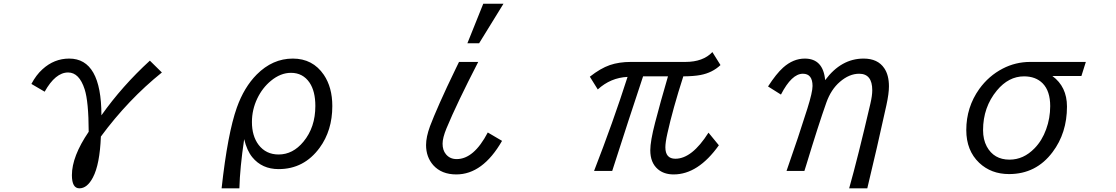

<svg xmlns="http://www.w3.org/2000/svg" viewBox="-20 -900 6040 1039"><path d="M149.9 -445.8Q175.8 -494.6 209.5 -524.9Q272.9 -583 354.5 -583Q528.8 -583 528.8 -275.9Q641.1 -434.6 791 -571.8L856 -507.8Q673.8 -361.3 525.9 -161.1Q520 -10.3 482.9 60.1Q452.1 119.1 409.7 119.1Q369.1 119.1 369.1 47.9Q369.1 -53.7 460 -187Q459.5 -350.6 438 -417Q408.7 -507.8 348.6 -507.8Q279.8 -507.8 221.7 -403.8Z M1179.2 119.1Q1211.9 -178.2 1261.7 -317.9Q1300.8 -427.7 1369.1 -496.6Q1455.1 -583 1564.5 -583Q1672.4 -583 1732.4 -495.1Q1778.3 -427.2 1778.3 -326.2Q1778.3 -193.8 1709.5 -100.1Q1625 15.1 1487.8 15.1Q1397.9 15.1 1345.2 -49.3Q1315.9 -85.4 1301.3 -147Q1278.3 8.3 1275.4 119.1ZM1554.7 -505.9Q1498.5 -505.9 1446.3 -462.9Q1399.9 -424.8 1372.1 -366.7Q1343.3 -306.2 1343.3 -239.7Q1343.3 -164.1 1379.4 -116.2Q1419.4 -64 1487.8 -64Q1564.9 -64 1622.1 -133.3Q1686.5 -210.9 1686.5 -326.7Q1686.5 -405.8 1655.3 -452.6Q1619.1 -505.9 1554.7 -505.9Z M2509.3 -666 2595.2 -879.9H2704.6L2572.8 -666ZM2619.6 -183.1 2696.8 -137.7Q2592.3 43.9 2449.2 43.9Q2369.6 43.9 2324.7 -5.9Q2285.6 -50.3 2285.6 -115.2Q2285.6 -158.7 2307.1 -217.3Q2324.7 -264.2 2359.6 -343Q2394.5 -421.9 2447.8 -531.7L2463.9 -564.9H2567.9Q2510.3 -453.1 2467.3 -363.3Q2424.3 -273.4 2396 -205.1Q2375 -153.8 2375 -122.6Q2375 -86.9 2393.1 -65.4Q2414.6 -39.1 2451.2 -39.1Q2544.4 -39.1 2619.6 -183.1Z M3171.9 -484.9Q3229.5 -530.3 3280.3 -547.9Q3330.1 -564.9 3394 -564.9H3689Q3784.7 -564.9 3835 -618.2L3878.9 -547.9Q3835 -506.3 3770.5 -494.1Q3734.9 -487.3 3677.7 -486.8Q3620.6 -309.6 3591.3 -176.8Q3580.6 -128.9 3580.6 -103Q3580.6 -41 3634.8 -41Q3724.6 -41 3814 -182.1L3870.1 -113.8Q3757.8 43.9 3625.5 43.9Q3573.2 43.9 3540 15.6Q3499 -19.5 3499 -86.9Q3499 -135.7 3524.9 -235.8Q3553.7 -347.2 3594.7 -486.8H3460Q3382.8 -255.4 3293 24.9H3194.8Q3297.9 -240.2 3376 -483.9Q3284.2 -479.5 3214.8 -416Z M4236.3 24.9Q4303.2 -166 4349.1 -312.5Q4377 -401.4 4377 -434.6Q4377 -501 4324.7 -501Q4264.2 -501 4206.1 -388.2L4136.2 -432.1Q4180.7 -501 4217.8 -534.2Q4272.5 -583 4335 -583Q4434.6 -583 4445.3 -466.3Q4531.7 -583 4653.3 -583Q4730 -583 4765.1 -530.8Q4790.5 -493.7 4790.5 -432.6Q4790.5 -394 4776.9 -331.5Q4725.1 -95.2 4673.3 119.1H4575.2Q4622.1 -46.9 4689.9 -338.4Q4700.2 -382.3 4700.2 -411.6Q4700.2 -501 4629.4 -501Q4575.7 -501 4524.9 -457Q4477.1 -416 4451.7 -344.7Q4409.7 -226.6 4342.8 -6.3L4333 24.9Z M5856 -564.9 5832 -488.8H5674.8Q5753.9 -430.7 5753.9 -323.2Q5753.9 -180.2 5675.8 -76.7Q5586.9 42 5440.4 42Q5343.3 42 5278.8 -19Q5209 -85.4 5209 -196.3Q5209 -319.8 5279.3 -418.5Q5330.6 -489.7 5406.2 -528.8Q5475.6 -564.9 5555.2 -564.9ZM5521.5 -486.8Q5438 -486.8 5374.5 -410.2Q5299.8 -319.8 5299.8 -195.8Q5299.8 -145 5319.8 -107.4Q5358.4 -36.1 5442.9 -36.1Q5519 -36.1 5578.6 -97.7Q5619.1 -139.2 5641.1 -200.2Q5663.1 -260.3 5663.1 -325.7Q5663.1 -407.2 5622.6 -448.7Q5585 -486.8 5521.5 -486.8Z"/></svg>

Font: BIZ UDPGothic
Style: Regular
Weight: 400
Designer: TypeBank Co., Ltd.
Foundry: Morisawa Inc.
Version: Version 1.051